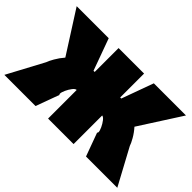

<svg xmlns="http://www.w3.org/2000/svg" viewBox="-118 -963 1267 1267"><g transform="rotate(45 516.0 -329.0)"><path d="M1043 0H751L691 -164Q693 -164 694.5 -166.5Q696 -169 696 -172Q696 -185 685.5 -207.5Q675 -230 661 -248Q647 -266 635 -267V0H397V-267Q385 -267 371 -249Q357 -231 346.5 -208Q336 -185 336 -172Q336 -164 340 -164L280 0H-11L125 -254Q130 -270 148.5 -302.5Q167 -335 193 -365L6 -658H305L386 -435H397V-658H635V-435H645L726 -658H1026L838 -365Q864 -336 882.5 -303.5Q901 -271 906 -254Z"/></g></svg>

Font: Ysabeau Black
Style: Regular
Weight: 900
Designer: Christian Thalmann (Catharsis Fonts)
Version: Version 0.003